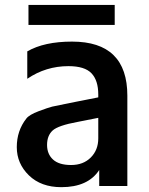

<svg xmlns="http://www.w3.org/2000/svg" viewBox="-20 -735 612 787"><path d="M87.9 -249Q99.6 -264.6 138.7 -279.3Q177.7 -293.9 193.8 -297.9Q210 -301.8 245.6 -308.6Q281.2 -315.4 289.1 -317.4L382.8 -335.9V-347.7Q382.8 -405.3 355 -434.6Q327.1 -463.9 260.7 -463.9Q168 -463.9 91.8 -412.1V-524.4Q161.1 -564.5 275.4 -564.5Q502 -564.5 502 -342.8V27.3H386.7V-38.1Q340.8 32.2 231.4 32.2Q148.4 32.2 98.6 -16.1Q48.8 -64.5 48.8 -131.8Q48.8 -199.2 87.9 -249ZM96.7 -632.8V-714.8H450.2V-632.8ZM382.8 -168V-252L298.8 -235.4Q217.8 -220.7 195.3 -199.7Q172.9 -178.7 172.9 -141.1Q172.9 -103.5 197.3 -81.1Q221.7 -58.6 271.5 -58.6Q321.3 -58.6 352.1 -89.4Q382.8 -120.1 382.8 -168Z"/></svg>

Font: GenEi M Gothic v2 Medium
Style: Regular
Weight: 500
Version: Version 2.0